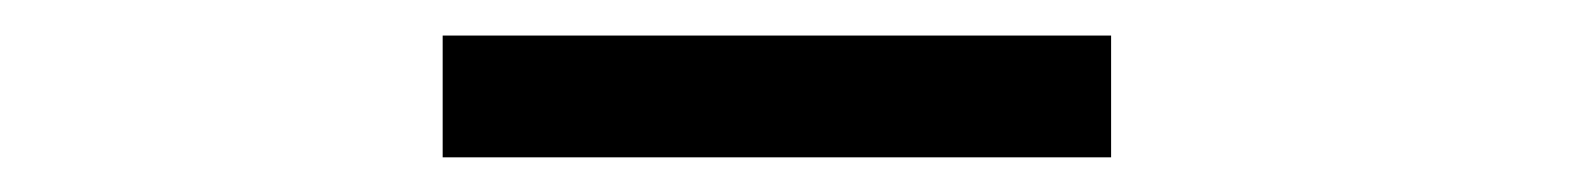

<svg xmlns="http://www.w3.org/2000/svg" viewBox="-20 -754 890 108"><path d="M229 -734H605V-665.5H229Z"/></svg>

Font: League Mono Wide
Style: Regular
Weight: 400
Width: 8
Designer: Tyler Finck
Foundry: The League of Moveable Type / Tyler Finck
Version: Version 2.210